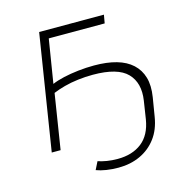

<svg xmlns="http://www.w3.org/2000/svg" viewBox="-126 -824 1097 1131"><g transform="rotate(-15 423.0 -258.5)"><path d="M459 188Q420 188 385 182.5Q350 177 324 167L348 119Q372 127 402 132Q432 137 467 137Q557 137 614.5 92Q672 47 687 -45L704 -155Q720 -260 662 -320Q604 -380 453 -380Q407 -380 362 -374.5Q317 -369 278 -358.5Q239 -348 208 -335L155 0H101L213 -705H608L599 -654H258L215 -388Q245 -401 286.5 -410.5Q328 -420 377 -425.5Q426 -431 474 -431Q552 -431 610 -414.5Q668 -398 705 -364Q742 -330 756.5 -280Q771 -230 760 -161L741 -46Q729 29 690 81Q651 133 591.5 160.5Q532 188 459 188Z"/></g></svg>

Font: Nunito Sans 7pt Expanded ExtraLight
Style: Italic
Weight: 250
Width: 7
Italic angle: -9°
Designer: Vernon Adams
Foundry: Vernon Adams
Version: Version 3.101;gftools[0.9.27]